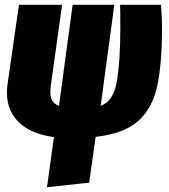

<svg xmlns="http://www.w3.org/2000/svg" viewBox="-20 -554 703 801"><path d="M379 17 352 208 176 227 205 18Q109 5 59 -43.5Q9 -92 9 -166Q9 -188 11 -199L59 -534H239L192 -197Q190 -177 190 -170Q190 -147 198.5 -133.5Q207 -120 226 -112L283 -534H457L400 -113Q452 -129 467 -213Q482 -297 482 -439Q482 -499 481 -534H652Q656 -474 656 -441Q656 -284 635 -191.5Q614 -99 554.5 -47.5Q495 4 379 17Z"/></svg>

Font: Fira Sans Extra Condensed Black
Style: Italic
Weight: 900
Width: 3
Italic angle: -8°
Designer: Carrois Corporate & Edenspiekermann AG
Foundry: Carrois Corporate GbR & Edenspiekermann AG
Version: Version 4.203